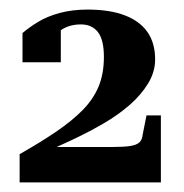

<svg xmlns="http://www.w3.org/2000/svg" viewBox="-20 -734 385 401"><path d="M214 -427H71Q66 -425 64 -422Q62 -419 63 -416.5Q64 -414 64 -412Q97 -426 131 -442Q165 -458 196 -476Q227 -494 251 -515Q275 -536 289.5 -560Q304 -584 304 -610Q304 -644 288 -667Q272 -690 240.5 -702Q209 -714 163 -714Q131 -714 105 -707Q79 -700 60 -688.5Q41 -677 27 -665V-604H107V-681Q99 -681 93 -674Q87 -667 84.5 -658Q82 -649 81 -641Q89 -658 106.5 -670.5Q124 -683 149 -683Q172 -683 184.5 -667Q197 -651 197 -615Q197 -580 186 -553.5Q175 -527 153 -504.5Q131 -482 98 -459.5Q65 -437 21 -412V-353H316V-493H286L278 -453Q277 -442 271 -436.5Q265 -431 251.5 -429Q238 -427 214 -427Z"/></svg>

Font: Roboto Serif 144pt SemiBold
Style: Regular
Weight: 600
Version: Version 1.008